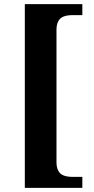

<svg xmlns="http://www.w3.org/2000/svg" viewBox="-20 -780 455 928"><path d="M100 128H378V75H335C290 75 253 66 253 3V-635C253 -698 290 -707 335 -707H378V-760H100Z"/></svg>

Font: Noto Serif Georgian Bold
Style: Regular
Weight: 700
Designer: Monotype Design Team, Akaki Razmadze
Foundry: Google LLC
Version: Version 2.003